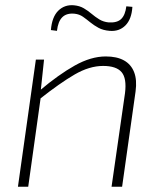

<svg xmlns="http://www.w3.org/2000/svg" viewBox="-20 -708 610 728"><path d="M381 -494Q423 -494 450 -479Q477 -464 488.5 -434.5Q500 -405 494 -361L443 0H403L454 -355Q461 -411 441 -434.5Q421 -458 371 -458Q319 -458 263 -425.5Q207 -393 130 -332L131 -365Q202 -425 263.5 -459.5Q325 -494 381 -494ZM147 -482 134 -360 135 -343 87 0H48L116 -482ZM260 -688Q282 -686 298 -676.5Q314 -667 327.5 -655.5Q341 -644 356.5 -634.5Q372 -625 392 -623Q424 -621 439.5 -636Q455 -651 459 -684L482 -682Q479 -635 455.5 -611.5Q432 -588 396 -591Q371 -593 353.5 -602.5Q336 -612 322 -623.5Q308 -635 294.5 -644.5Q281 -654 263 -656Q233 -659 216.5 -643Q200 -627 196 -591L173 -594Q177 -644 201 -667.5Q225 -691 260 -688Z"/></svg>

Font: Exo 2 ExtraLight
Style: Italic
Weight: 250
Italic angle: -8°
Designer: Natanael Gama
Foundry: Natanael Gama
Version: Version 2.010